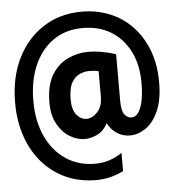

<svg xmlns="http://www.w3.org/2000/svg" viewBox="-51 -657 735 806"><g transform="rotate(-5 316.0 -254.0)"><path d="M322.1 100.8Q253.7 100.8 197 75.7Q140.4 50.6 98.6 3.9Q56.8 -42.7 34 -107.8Q11.1 -172.9 11.1 -252.3Q11.1 -357.9 50.6 -438Q90.1 -518.1 160.4 -563.5Q230.7 -608.8 322.8 -608.8Q385.6 -608.8 440 -586.8Q494.3 -564.9 534.8 -522.5Q575.3 -480.1 598.1 -420.4Q620.9 -360.7 620.9 -285.4Q620.9 -211.2 599.6 -164Q578.2 -116.9 546 -95.1Q513.7 -73.3 480.7 -73.3Q449.7 -73.3 424.8 -89.7Q399.8 -106.2 386.9 -133.3Q369.8 -101.2 342.7 -88.1Q315.5 -75 288.4 -75Q258.2 -75 227.3 -93.4Q196.3 -111.8 175.5 -148.7Q154.6 -185.6 154.6 -238.6Q154.6 -312 180.8 -355.7Q207 -399.4 248.5 -418.9Q290.1 -438.4 333.9 -438.4Q363 -438.4 393.4 -432.9Q423.8 -427.4 451.2 -418.4V-221.6Q451.2 -179.1 463.8 -163.6Q476.3 -148 492.4 -148Q509.5 -148 521.4 -164.6Q533.3 -181.3 540.2 -212.6Q547 -244 547 -289.3Q547 -367.2 517.9 -423.4Q488.9 -479.6 438.4 -509.9Q387.8 -540.1 321.2 -540.1Q248.6 -540.1 196.3 -503.5Q144.1 -466.8 116 -402.1Q88 -337.5 88 -253.7Q88 -167.3 118 -102.9Q148.1 -38.5 201.2 -3.2Q254.3 32.1 323.6 32.1Q355.1 32.1 382.8 23.3Q410.5 14.4 437.7 -3.6V72.8Q383.9 100.8 322.1 100.8ZM304 -158.7Q329.3 -158.7 350.7 -182.2Q372 -205.7 372 -248V-353.4Q363.7 -356 353.3 -357Q342.8 -358 333.1 -358Q312.6 -358 291.9 -348.9Q271.2 -339.9 257.8 -315.6Q244.5 -291.4 244.5 -245.4Q244.5 -202 262.7 -180.3Q280.9 -158.7 304 -158.7Z"/></g></svg>

Font: Atkinson Hyperlegible Mono ExtraLight
Style: Regular
Weight: 200
Monospace: yes
Designer: Elliott Scott, Megan Eiswerth, Linus Boman, Theodore Petrosky, Letters from Sweden
Foundry: Applied Design Works, Letters from Sweden
Version: Version 2.001